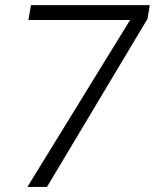

<svg xmlns="http://www.w3.org/2000/svg" viewBox="-20 -736 610 756"><path d="M102.1 -715.8H569.8L561 -662.1L165 0H87.9L492.2 -657.2H91.8Z"/></svg>

Font: SVN-Poppins Light
Style: Italic
Weight: 300
Italic angle: -10°
Designer: Ninad Kale (Devanagari), Jonny Pinhorn (Latin)
Foundry: Indian Type Foundry
Version: Version 3.002 2017